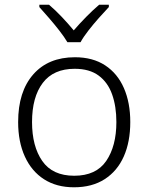

<svg xmlns="http://www.w3.org/2000/svg" viewBox="-20 -785 630 815"><path d="M533 -267Q533 -183 505.5 -121Q478 -59 424.5 -24.5Q371 10 294 10Q220 10 167 -24Q114 -58 85.5 -120.5Q57 -183 57 -267Q57 -396 121 -469Q185 -542 298 -542Q374 -542 426.5 -507.5Q479 -473 506 -411Q533 -349 533 -267ZM116 -267Q116 -164 159.5 -101.5Q203 -39 295 -39Q388 -39 431 -102Q474 -165 474 -267Q474 -333 456 -384Q438 -435 399 -464Q360 -493 297 -493Q207 -493 161.5 -433Q116 -373 116 -267ZM266 -606Q253 -628 232 -655Q211 -682 188 -708.5Q165 -735 147 -755V-765H188Q215 -742 242.5 -713Q270 -684 293 -656Q317 -684 345.5 -713Q374 -742 401 -765H442V-755Q423 -735 399.5 -708.5Q376 -682 355 -655Q334 -628 322 -606Z"/></svg>

Font: RS Noto Sans Light
Style: Regular
Weight: 300
Designer: Monotype Design Team
Foundry: Monotype Imaging Inc.
Version: Version 3.10